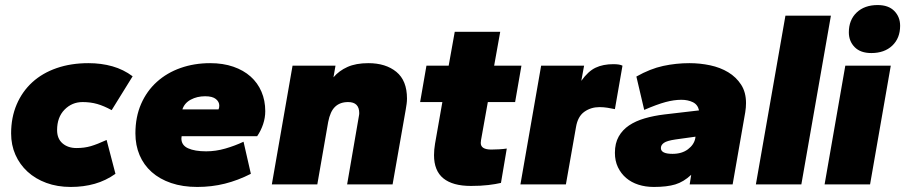

<svg xmlns="http://www.w3.org/2000/svg" viewBox="-20 -730 3583 760"><path d="M260 10Q207 10 163.5 -6Q120 -22 89 -50.5Q58 -79 41 -117.5Q24 -156 24 -202Q24 -265 46 -316.5Q68 -368 108 -404.5Q148 -441 204.5 -460.5Q261 -480 330 -480Q381 -480 425 -467.5Q469 -455 505 -428L422 -294Q391 -311 364.5 -318.5Q338 -326 307 -326Q265 -326 235.5 -296Q206 -266 206 -215Q206 -181 227.5 -162.5Q249 -144 283 -144Q314 -144 339.5 -151.5Q365 -159 402 -176L437 -42Q399 -15 355 -2.5Q311 10 260 10Z M761 10Q703 10 657.5 -5.5Q612 -21 580.5 -49Q549 -77 532.5 -116Q516 -155 516 -202Q516 -267 538.5 -318.5Q561 -370 601 -406Q641 -442 695 -461Q749 -480 812 -480Q863 -480 903.5 -466Q944 -452 972 -427Q1000 -402 1015 -367Q1030 -332 1030 -290Q1030 -264 1021.5 -238.5Q1013 -213 998 -191H699Q698 -187 698 -182Q698 -155 724.5 -143Q751 -131 796 -131Q834 -131 872 -142Q910 -153 944 -169L973 -42Q922 -16 870 -3Q818 10 761 10ZM792 -349Q760 -349 735 -335.5Q710 -322 702 -297H845Q848 -303 848 -312Q848 -327 834.5 -338Q821 -349 792 -349Z M1354 0 1400 -267Q1402 -277 1402 -282Q1402 -326 1358 -326Q1326 -326 1306.5 -307.5Q1287 -289 1279 -247L1236 0H1056L1138 -470H1308L1300 -424Q1322 -450 1355.5 -465Q1389 -480 1438 -480Q1507 -480 1549 -445.5Q1591 -411 1591 -340Q1591 -329 1589.5 -318.5Q1588 -308 1586 -296L1534 0Z M1844 6Q1772 6 1735 -24Q1698 -54 1698 -116Q1698 -127 1699 -138Q1700 -149 1702 -161L1731 -326H1643L1668 -470H1756L1780 -604H1960L1936 -470H2044L2019 -326H1911L1884 -175Q1884 -173 1883.5 -169.5Q1883 -166 1883 -164Q1883 -138 1925 -138Q1938 -138 1955.5 -139Q1973 -140 1986 -142L1963 -6Q1942 -1 1912.5 2.5Q1883 6 1844 6Z M2040 0 2122 -470H2292L2281 -410Q2308 -448 2337.5 -462Q2367 -476 2408 -476Q2433 -476 2444 -470L2414 -298Q2400 -301 2384.5 -303.5Q2369 -306 2353 -306Q2319 -306 2293 -287.5Q2267 -269 2260 -227L2220 0Z M2568 10Q2535 10 2507 1Q2479 -8 2458.5 -25.5Q2438 -43 2426 -68Q2414 -93 2414 -125Q2414 -163 2429 -189.5Q2444 -216 2470 -233.5Q2496 -251 2532 -261.5Q2568 -272 2610 -277L2747 -293Q2742 -316 2722.5 -325.5Q2703 -335 2677 -335Q2648 -335 2614.5 -326Q2581 -317 2530 -295L2499 -427Q2554 -458 2605 -469Q2656 -480 2709 -480Q2751 -480 2791 -471.5Q2831 -463 2862.5 -444Q2894 -425 2913.5 -395Q2933 -365 2933 -322Q2933 -305 2930 -286L2880 0H2710L2716 -38Q2686 -10 2653 0Q2620 10 2568 10ZM2642 -121Q2679 -121 2703 -139Q2727 -157 2732 -182L2733 -189L2654 -178Q2620 -173 2608 -164.5Q2596 -156 2596 -144Q2596 -121 2642 -121Z M2972 0 3089 -668H3269L3152 0Z M3244 0 3326 -470H3506L3424 0ZM3429 -520Q3386 -520 3363 -543.5Q3340 -567 3340 -602Q3340 -651 3371 -680.5Q3402 -710 3454 -710Q3497 -710 3520 -686.5Q3543 -663 3543 -628Q3543 -579 3512 -549.5Q3481 -520 3429 -520Z"/></svg>

Font: Celebes Black
Style: Italic
Weight: 900
Italic angle: -10°
Designer: Anugrah Pasau
Foundry: Lafontype
Version: Version 1.000; ttfautohint (v1.8.4)